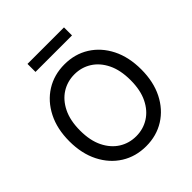

<svg xmlns="http://www.w3.org/2000/svg" viewBox="-243 -1070 1242 1242"><g transform="rotate(-45 378.0 -449.0)"><path d="M378.4 10.7Q283.2 10.7 208.7 -35.9Q134.3 -82.5 91.6 -166.7Q48.8 -251 48.8 -363.3Q48.8 -476.6 91.6 -560.8Q134.3 -645 208.7 -691.7Q283.2 -738.3 378.4 -738.3Q473.6 -738.3 547.9 -691.7Q622.1 -645 664.6 -560.8Q707 -476.6 707 -363.3Q707 -251 664.6 -166.7Q622.1 -82.5 547.9 -35.9Q473.6 10.7 378.4 10.7ZM378.4 -80.6Q442.4 -80.6 494.6 -113.3Q546.9 -146 577.9 -209Q608.9 -272 608.9 -363.3Q608.9 -455.1 577.9 -518.3Q546.9 -581.5 494.6 -614.3Q442.4 -647 378.4 -647Q314 -647 261.7 -614.3Q209.5 -581.5 178.2 -518.3Q147 -455.1 147 -363.3Q147 -272 178.2 -209Q209.5 -146 261.7 -113.3Q314 -80.6 378.4 -80.6ZM545.4 -909.2V-835.9H211.4V-909.2Z"/></g></svg>

Font: Inter Cardless Tabular
Style: Regular
Weight: 400
Designer: Rasmus Andersson
Foundry: rsms
Version: Version 4.000;git-4fc901f